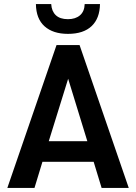

<svg xmlns="http://www.w3.org/2000/svg" viewBox="-20 -921 666 941"><path d="M439 -128H188L149 0H16L257 -700H370L611 0H478ZM408 -229 314 -535 219 -229ZM156 -901H231Q233 -866 253.5 -846.5Q274 -827 313 -827Q350 -827 372 -846Q394 -865 395 -901H470Q469 -831 429 -793Q389 -755 313 -755Q240 -755 198.5 -792Q157 -829 156 -901Z"/></svg>

Font: Sarabun SemiBold
Style: Regular
Weight: 600
Designer: Suppakit Chalermlarp | Katatrad Co.,Ltd.
Foundry: Cadson Demak Co.,Ltd.
Version: Version 1.000; ttfautohint (v1.6)